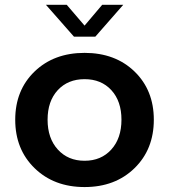

<svg xmlns="http://www.w3.org/2000/svg" viewBox="-20 -757 694 788"><path d="M168.5 -737.3H253.9L327.1 -651.9L399.4 -737.3H485.8L371.1 -606.4H283.7ZM42.5 -265.6Q42.5 -386.7 121.8 -463.4Q201.2 -540 327.1 -540Q453.1 -540 532.2 -463.4Q611.3 -386.7 611.3 -265.6Q611.3 -144 532 -66.7Q452.6 10.7 327.1 10.7Q201.7 10.7 122.1 -66.7Q42.5 -144 42.5 -265.6ZM217.3 -143.3Q259.3 -97.2 327.1 -97.2Q395 -97.2 436.8 -143.3Q478.5 -189.5 478.5 -265.6Q478.5 -341.8 437 -387Q395.5 -432.1 327.1 -432.1Q258.8 -432.1 217 -387Q175.3 -341.8 175.3 -265.6Q175.3 -189.5 217.3 -143.3Z"/></svg>

Font: Epilogue SemiBold
Style: Regular
Weight: 600
Designer: Tyler Finck
Foundry: Etcetera Type Co
Version: Version 2.112